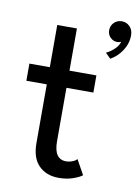

<svg xmlns="http://www.w3.org/2000/svg" viewBox="-77 -690 547 755"><g transform="rotate(10 197.0 -313.0)"><path d="M348.5 -637.5Q367.5 -637.5 380.5 -624Q393.5 -610.5 393.5 -589Q393.5 -556.5 374.8 -528Q356 -499.5 328.5 -484.5L308 -505Q325 -513 340.2 -527.2Q355.5 -541.5 359.5 -557.5Q352.5 -554 343.5 -554Q327.5 -554.5 316.2 -566Q305 -577.5 305 -594Q305 -612.5 317.5 -625Q330 -637.5 348.5 -637.5ZM19 -410.5H100.5V-579H179V-410.5H286.5V-342H179V-128.5Q179 -57 227.5 -57Q239 -57 249.5 -60.8Q260 -64.5 264.2 -67.8Q268.5 -71 270.5 -73.5L303 -15Q295.5 -7.5 269.5 2.2Q243.5 12 209.5 12Q160.5 12 130.5 -18Q100.5 -48 100.5 -107.5V-342H19Z"/></g></svg>

Font: League Spartan
Style: Regular
Weight: 350
Foundry: The League of Moveable Type
Version: Version 2.002